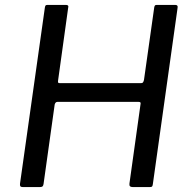

<svg xmlns="http://www.w3.org/2000/svg" viewBox="-20 -762 775 782"><path d="M213.5 -347Q209.4 -347 206.7 -344.1Q204 -341.2 202.7 -336.2L157.3 -12.1Q156 -4.8 152.8 -2.4Q149.5 0 141.2 0H73.5Q65.5 0 63 -3.4Q60.5 -6.8 61.5 -14L162.7 -730.8Q163.9 -738.2 166 -740.1Q168 -742 173.9 -742H248.9Q254.7 -742 257.1 -739.2Q259.5 -736.4 257.5 -729.3L216.5 -433.8Q215.5 -426.7 217.3 -425Q219 -423.3 224.9 -423.3H554.5Q560.4 -423.3 562.9 -427.3Q565.5 -431.4 566.5 -437L608.2 -732.1Q609.4 -738.4 611.6 -740.2Q613.8 -742 618.9 -742H694.1Q700 -742 702.3 -738.7Q704.7 -735.3 702.7 -726L602.5 -11.8Q601.5 -4.6 599.3 -2.3Q597.1 0 589.1 0H521.4Q513.1 0 509.5 -3.5Q506 -6.9 507.3 -15L552.7 -340.2Q553.7 -347 544.9 -347Z"/></svg>

Font: Libre Franklin Thin
Style: Italic
Weight: 100
Italic angle: -8°
Designer: Pablo Impallari, Rodrigo Fuenzalida, Nhung Nguyen
Foundry: Impallari Type
Version: Version 3.000